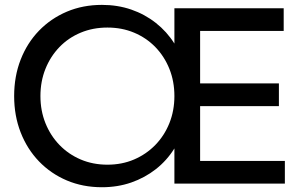

<svg xmlns="http://www.w3.org/2000/svg" viewBox="-20 -767 1275 802"><path d="M405.8 15.1Q326.2 15.1 259.3 -13.2Q192.4 -41.5 142.8 -93Q93.3 -144.5 66.2 -214.1Q39.1 -283.7 39.1 -365.7Q39.1 -448.2 66.2 -517.8Q93.3 -587.4 142.8 -638.7Q192.4 -689.9 259.3 -718.3Q326.2 -746.6 405.8 -746.6Q471.2 -746.6 528.1 -727.1Q585 -707.5 631.1 -671.1Q677.2 -634.8 708.5 -585V-732.4H1165V-637.7H815.9V-418.5H1145V-323.7H815.9V-94.7H1169.9V0H708.5V-147Q677.2 -96.7 631.1 -60.5Q585 -24.4 528.1 -4.6Q471.2 15.1 405.8 15.1ZM428.7 -79.1Q489.3 -79.1 540 -100.8Q590.8 -122.6 628.7 -161.4Q666.5 -200.2 687.5 -252.4Q708.5 -304.7 708.5 -365.7Q708.5 -427.2 687.5 -479.5Q666.5 -531.7 628.7 -570.6Q590.8 -609.4 540 -630.6Q489.3 -651.9 428.7 -651.9Q368.2 -651.9 317.1 -630.6Q266.1 -609.4 228.5 -570.6Q190.9 -531.7 169.9 -479.5Q148.9 -427.2 148.9 -365.7Q148.9 -304.7 169.9 -252.4Q190.9 -200.2 228.5 -161.4Q266.1 -122.6 317.1 -100.8Q368.2 -79.1 428.7 -79.1Z"/></svg>

Font: Kumbh Sans Medium
Style: Regular
Weight: 500
Version: Version 1.005